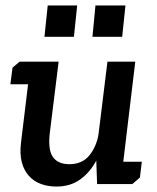

<svg xmlns="http://www.w3.org/2000/svg" viewBox="-20 -675 574 704"><path d="M500 -82 493 -24 465 0H336L333 -86Q310 -43 274 -17Q238 9 187 9Q156 9 130 -0.5Q104 -10 86 -30Q68 -50 60 -80Q52 -110 57 -152L83 -366H18L26 -427L52 -449H195L163 -191Q155 -127 173.5 -100Q192 -73 234 -73Q281 -73 307 -104.5Q333 -136 341 -181L374 -449H476L432 -82ZM330 -655H440L428 -540H319ZM155 -655H263L251 -540H143Z"/></svg>

Font: Zilla Slab SemiBold
Style: Regular
Weight: 600
Designer: Typotheque.com
Foundry: Typotheque type foundry
Version: Version 1.0; 2017